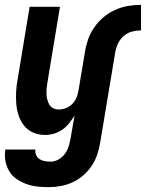

<svg xmlns="http://www.w3.org/2000/svg" viewBox="-34 -548 601 791"><path d="M316 -334Q320 -360 329 -386Q338 -412 354.5 -435.5Q371 -459 393 -477.5Q415 -496 441 -507.5Q467 -519 493.5 -523.5Q520 -528 547 -528V-423Q529 -423 510 -418Q491 -413 476 -400Q461 -387 452.5 -369.5Q444 -352 441 -334ZM166 223Q143 223 119.5 220.5Q96 218 74.5 210Q53 202 34.5 189.5Q16 177 4.5 158Q-7 139 -11.5 116Q-16 93 -12 70V68H112Q110 80 115 91Q120 102 129.5 108Q139 114 151 116Q163 118 175 118Q191 118 207 109Q223 100 233.5 85.5Q244 71 249 54.5Q254 38 257 21L273 -72Q263 -56 251 -40.5Q239 -25 223 -14Q207 -3 188.5 2.5Q170 8 152 8Q126 8 103.5 -1.5Q81 -11 66 -29.5Q51 -48 43 -71.5Q35 -95 33 -120.5Q31 -146 32.5 -172Q34 -198 39 -223L88 -520H213L161 -206Q159 -195 158 -183Q157 -171 157.5 -159.5Q158 -148 161 -137Q164 -126 169.5 -116.5Q175 -107 185.5 -102Q196 -97 208 -97Q223 -97 238.5 -103Q254 -109 265 -121Q276 -133 282 -148Q288 -163 290 -179L316 -334H441L379 38Q375 63 367 87.5Q359 112 344.5 134Q330 156 309.5 174Q289 192 265 203Q241 214 216 218.5Q191 223 166 223Z"/></svg>

Font: Iosevka Extrabold
Style: Italic
Weight: 800
Italic angle: -9°
Monospace: yes
Designer: Belleve Invis
Foundry: Belleve Invis
Version: Version 32.5.0; ttfautohint (v1.8.4)